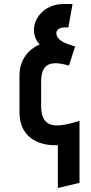

<svg xmlns="http://www.w3.org/2000/svg" viewBox="-20 -728 459 966"><path d="M380 192V-120C267 -85 187 -76 187 -195V-319C187 -411 238 -424 327 -398L358 -494C334 -502 309 -508 286 -524C255 -545 251 -590 306 -590H324L345 -708H300C173 -708 109 -579 180 -504C148 -493 78 -447 78 -348V-164C78 -19 200 7 271 2V218Z"/></svg>

Font: Advent Pro
Style: Bold
Weight: 700
Designer: Andreas Kalpakidis
Foundry: Andreas Kalpakidis
Version: Version 2.002 2008